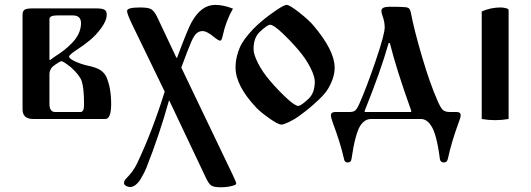

<svg xmlns="http://www.w3.org/2000/svg" viewBox="-20 -497 2218 802"><path d="M74.2 -40V-435.5Q74.2 -451.2 83 -456.5Q91.8 -461.9 115.2 -461.9H382.8Q406.2 -461.9 416 -456.5Q425.8 -451.2 425.8 -436.5Q425.8 -411.1 403.3 -380.4Q380.9 -349.6 354.5 -328.1Q328.1 -306.6 297.9 -287.1Q268.6 -267.6 268.6 -260.7Q268.6 -252 294.4 -240.2Q320.3 -228.5 346.7 -222.7Q384.8 -214.8 400.9 -203.1Q417 -191.4 423.8 -176.8Q444.3 -130.9 444.3 -62.5Q444.3 0 419.9 0H119.1Q74.2 0 74.2 -40ZM186.5 -61.5Q186.5 -46.9 192.4 -38.1Q198.2 -29.3 209 -29.3H316.4Q331.1 -29.3 331.1 -58.6Q331.1 -128.9 321.3 -158.2Q312.5 -183.6 275.4 -216.8Q244.1 -241.2 237.3 -241.2Q230.5 -241.2 212.9 -228.5Q203.1 -221.7 198.7 -217.3Q194.3 -212.9 190.4 -205.1Q186.5 -197.3 186.5 -187.5ZM186.5 -248 189.5 -246.1Q203.1 -256.8 210.9 -261.7Q232.4 -275.4 248.5 -288.1Q264.6 -300.8 281.7 -318.4Q298.8 -335.9 308.6 -356.9Q318.4 -377.9 318.4 -400.4Q318.4 -432.6 284.2 -432.6H218.8Q186.5 -432.6 186.5 -417Z M498 267.6Q498 257.8 506.8 249Q537.1 218.8 552.7 185.5Q616.2 51.8 668 -114.3L531.2 -396.5Q510.7 -439.5 510.7 -451.2Q510.7 -465.8 564.5 -465.8Q598.6 -465.8 610.8 -459Q623 -452.1 634.8 -429.7L716.8 -255.9H719.7Q763.7 -375 780.3 -404.3Q820.3 -476.6 878.9 -476.6Q913.1 -476.6 953.1 -460.9Q923.8 -410.2 910.2 -347.7Q906.2 -327.1 899.4 -327.1Q892.6 -327.1 872.1 -343.8Q843.8 -367.2 826.2 -367.2Q812.5 -367.2 801.8 -358.4Q791 -349.6 779.3 -323.2Q767.6 -296.9 737.3 -214.8L952.1 233.4Q966.8 263.7 966.8 270.5Q966.8 275.4 946.3 280.3Q925.8 285.2 902.3 285.2Q875 285.2 863.8 278.8Q852.5 272.5 839.8 245.1L687.5 -76.2H685.5Q646.5 64.5 591.8 203.1Q587.9 212.9 582 224.6Q576.2 236.3 567.4 251Q558.6 265.6 546.9 274.9Q535.2 284.2 523.4 284.2Q514.6 284.2 506.3 279.3Q498 274.4 498 267.6Z M963.9 -214.8Q963.9 -243.2 971.7 -270Q979.5 -296.9 990.2 -315.4Q1001 -334 1019.5 -355.5Q1038.1 -377 1051.8 -389.6Q1065.4 -402.3 1086.9 -419.9Q1106.4 -435.5 1136.7 -456.1Q1167 -476.6 1177.7 -476.6Q1189.5 -476.6 1230 -444.8Q1270.5 -413.1 1290 -389.6Q1377.9 -285.2 1377.9 -214.8Q1377.9 -189.5 1368.7 -164.6Q1359.4 -139.6 1346.7 -120.6Q1334 -101.6 1311 -80.1Q1288.1 -58.6 1271.5 -44.9Q1254.9 -31.2 1228.5 -11.7Q1212.9 0 1189 11.7Q1165 23.4 1156.2 23.4Q1141.6 23.4 1106 -2Q1070.3 -27.3 1051.8 -45.9Q963.9 -138.7 963.9 -214.8ZM1039.1 -292Q1039.1 -269.5 1058.1 -232.4Q1077.1 -195.3 1107.4 -160.2Q1140.6 -121.1 1176.3 -87.9Q1211.9 -54.7 1225.6 -54.7Q1237.3 -54.7 1269.5 -85Q1294.9 -109.4 1294.9 -156.2Q1294.9 -178.7 1275.9 -215.8Q1256.8 -252.9 1226.6 -288.1Q1193.4 -327.1 1157.7 -360.4Q1122.1 -393.6 1108.4 -393.6Q1096.7 -393.6 1064.5 -363.3Q1039.1 -338.9 1039.1 -292Z M1362.3 -15.6Q1362.3 -29.3 1381.8 -29.3H1442.4Q1456.1 -29.3 1463.9 -35.6Q1471.7 -42 1481.4 -64.5Q1511.7 -132.8 1549.3 -243.2Q1586.9 -353.5 1586.9 -382.8Q1586.9 -405.3 1578.1 -429.7Q1573.2 -442.4 1573.2 -451.2Q1573.2 -460.9 1582 -464.8Q1590.8 -468.8 1608.4 -468.8Q1661.1 -468.8 1675.8 -466.8Q1686.5 -464.8 1690.4 -459.5Q1694.3 -454.1 1696.3 -443.4Q1710 -371.1 1743.2 -258.8Q1776.4 -146.5 1807.6 -76.2Q1819.3 -48.8 1828.6 -39.1Q1837.9 -29.3 1857.4 -29.3H1885.7Q1904.3 -29.3 1904.3 -15.6Q1904.3 -5.9 1895.5 15.6Q1865.2 98.6 1850.6 167Q1846.7 181.6 1835 181.6Q1819.3 181.6 1817.4 167Q1803.7 60.5 1780.3 27.3Q1762.7 0 1737.3 0H1530.3Q1503.9 0 1485.4 27.3Q1463.9 60.5 1448.2 167Q1446.3 181.6 1432.6 181.6Q1418.9 181.6 1417 167Q1401.4 98.6 1370.1 15.6Q1362.3 -5.9 1362.3 -15.6ZM1502.9 -33.2 1503.9 -29.3H1696.3L1698.2 -33.2Q1634.8 -210 1608.4 -317.4H1603.5Q1569.3 -197.3 1502.9 -33.2Z M1992.2 0V-449.2Q2030.3 -465.8 2070.3 -465.8Q2082 -465.8 2093.3 -462.9Q2104.5 -460 2104.5 -455.1V0Q2076.2 4.9 2047.9 4.9Q2019.5 4.9 1992.2 0Z"/></svg>

Font: Monomakh Unicode TT
Style: Medium
Weight: 500
Designer: Alexey Kryukov, Aleksandr Andreev
Version: Version 1.1